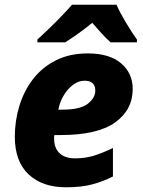

<svg xmlns="http://www.w3.org/2000/svg" viewBox="-20 -786 607 816"><path d="M260 10Q160 10 101.5 -45Q43 -100 43 -205Q43 -273 62.5 -336.5Q82 -400 120.5 -450Q159 -500 217.5 -529.5Q276 -559 353 -559Q445 -559 494.5 -517Q544 -475 544 -408Q544 -319 469 -265.5Q394 -212 237 -212H211Q210 -208 210 -204.5Q210 -201 210 -197Q210 -157 233 -135Q256 -113 299 -113Q342 -113 378 -124Q414 -135 460 -157V-36Q416 -14 370.5 -2Q325 10 260 10ZM246 -320Q321 -320 353 -345Q385 -370 385 -401Q385 -443 339 -443Q314 -443 291 -426Q268 -409 251 -381Q234 -353 228 -320ZM139 -618Q160 -637 187.5 -663.5Q215 -690 241 -717Q267 -744 286 -766H475Q490 -732 515.5 -689.5Q541 -647 562 -618V-606H450Q433 -621 410.5 -645.5Q388 -670 372 -689Q344 -666 315.5 -645.5Q287 -625 257 -606H139Z"/></svg>

Font: Noto Sans ExtraBold
Style: Italic
Weight: 800
Italic angle: -12°
Designer: Monotype Design Team
Foundry: Monotype Imaging Inc.
Version: Version 2.013; ttfautohint (v1.8.4.7-5d5b)